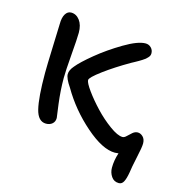

<svg xmlns="http://www.w3.org/2000/svg" viewBox="-102 -586 784 853"><g transform="rotate(15 290.0 -159.5)"><path d="M140.1 7.8Q103.5 7.8 90.8 -44.4Q78.1 -96.7 78.1 -209Q78.1 -239.7 81.5 -333.7Q85 -427.7 85 -436Q85 -465.3 95 -481.7Q105 -498 121.1 -498Q145 -498 160.9 -476.8Q176.8 -455.6 176.8 -419.9Q176.8 -394 170.4 -316.9Q164.1 -239.7 164.1 -209Q164.1 -151.9 171.9 -90.3L180.2 -28.8Q180.2 -11.7 168.9 -2Q157.7 7.8 140.1 7.8ZM521 179.2Q498.5 179.2 486.3 161.1Q474.1 143.1 474.1 121.1Q474.1 86.4 485.8 51.8Q482.9 51.8 477.5 52.5Q472.2 53.2 469.2 53.2Q412.1 53.2 332.8 -16.1Q253.4 -85.4 202.1 -173.8Q176.8 -210.4 176.8 -230Q176.8 -248.5 194.8 -269Q214.8 -293.9 265.6 -335.7Q316.4 -377.4 378.7 -414.3Q440.9 -451.2 476.1 -451.2Q491.2 -451.2 501.7 -440.7Q512.2 -430.2 512.2 -415Q512.2 -409.7 510.3 -404.8Q508.3 -399.9 503.4 -394.8Q498.5 -389.6 494.4 -386Q490.2 -382.3 481.4 -377Q472.7 -371.6 467.8 -368.7Q462.9 -365.7 451.7 -359.6Q440.4 -353.5 436 -351.1Q370.6 -313.5 320.8 -276.6Q271 -239.7 271 -228Q271 -215.3 295.4 -181.6Q319.8 -147.9 353 -112.8Q386.2 -77.6 423.8 -50.3Q461.4 -22.9 483.9 -22.9Q492.2 -22.9 501.5 -32.2Q510.7 -41.5 521.7 -50.8Q532.7 -60.1 544.9 -60.1Q558.1 -60.1 569.1 -49.1Q580.1 -38.1 580.1 -18.1Q580.1 -1.5 569.3 47.1Q558.6 95.7 555.2 122.1Q550.3 150.4 542.7 164.8Q535.2 179.2 521 179.2Z"/></g></svg>

Font: Shantell Sans Irregular Bouncy
Style: Regular
Weight: 400
Designer: Stephen Nixon, Anya Danilova, Shantell Martin
Foundry: Arrow Type
Version: Version 1.006;[9816181b4]